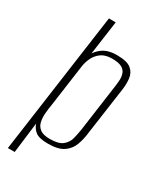

<svg xmlns="http://www.w3.org/2000/svg" viewBox="-190 -697 738 880"><g transform="rotate(30 179.0 -257.0)"><path d="M10 116 114 -630H150L125 -451Q142 -476 166.5 -489.5Q191 -503 231 -503Q284 -503 306 -485Q328 -467 331.5 -438Q335 -409 330 -376L295 -128Q291 -93 279.5 -62Q268 -31 240 -12Q212 7 159 7Q112 7 92.5 -8Q73 -23 66 -46L46 116ZM155 -16Q201 -16 222 -33Q243 -50 249.5 -76Q256 -102 260 -129L293 -366Q296 -386 297.5 -406Q299 -426 293.5 -442.5Q288 -459 271 -468.5Q254 -478 219 -478Q184 -478 162.5 -462.5Q141 -447 129.5 -422.5Q118 -398 115 -370L85 -155Q81 -133 79 -108.5Q77 -84 81.5 -63Q86 -42 103 -29Q120 -16 155 -16Z"/></g></svg>

Font: Alumni Sans Thin ExtraLight
Style: Italic
Weight: 250
Italic angle: -8°
Version: Version 1.016